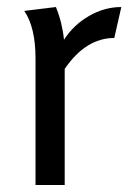

<svg xmlns="http://www.w3.org/2000/svg" viewBox="-20 -526 389 546"><path d="M164 0H81V-360Q81 -448 49 -495L139 -506Q157 -462 162 -413Q189 -455 233 -480.5Q277 -506 325 -506L305 -418Q224 -418 164 -330Z"/></svg>

Font: Rosario
Style: Regular
Weight: 400
Designer: Hector Gatti
Foundry: Omnibus-Type
Version: Version 1.004